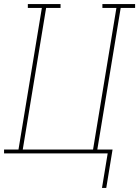

<svg xmlns="http://www.w3.org/2000/svg" viewBox="-38 -755 685 945"><path d="M464 170 492 0H-18V-19H53L168 -716H99V-735H260V-716H189L74 -19H420L535 -716H466V-735H627V-716H556L441 -19H516L485 170Z"/></svg>

Font: Iosevka HT Thin Extended
Style: Italic
Weight: 100
Width: 7
Italic angle: -9°
Monospace: yes
Designer: Belleve Invis
Foundry: Belleve Invis
Version: Version 32.3.0; ttfautohint (v1.8.4)